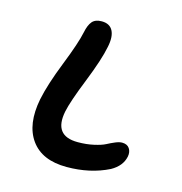

<svg xmlns="http://www.w3.org/2000/svg" viewBox="-92 -722 725 764"><g transform="rotate(15 270.0 -340.0)"><path d="M249 -42Q147.5 -42 102.3 -104.7Q57.1 -167.5 78.1 -274.9Q91.3 -339.4 129.4 -435.5Q167.5 -531.7 176.8 -577.1Q183.1 -608.4 195.8 -623.3Q208.5 -638.2 234.9 -638.2Q268.1 -638.2 280.8 -613.8Q293.5 -589.4 284.2 -545.9Q273.9 -492.2 234.9 -394.5Q195.8 -296.9 187 -253.9Q166 -148.9 266.1 -148.9Q302.2 -148.9 332.5 -155.8Q362.8 -162.6 378.4 -170.9Q394 -179.2 410.2 -186Q426.3 -192.9 438 -192.9Q459 -192.9 468.5 -179Q478 -165 474.1 -145Q465.8 -104.5 421.9 -80.1Q345.7 -42 249 -42Z"/></g></svg>

Font: Shantell Sans Irregular
Style: Italic
Weight: 500
Italic angle: -11.31°
Designer: Stephen Nixon, Anya Danilova, Shantell Martin
Foundry: Arrow Type
Version: Version 1.006;[9816181b4]